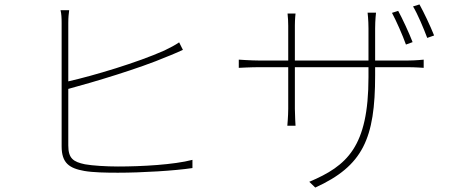

<svg xmlns="http://www.w3.org/2000/svg" viewBox="-20 -797 2040 866"><path d="M292 -751H253C257 -735 258 -717 258 -693C258 -648 258 -215 258 -137C258 -61 293 -38 360 -26C400 -19 458 -18 512 -18C620 -18 769 -27 848 -39V-76C764 -54 619 -46 512 -46C458 -46 396 -50 363 -56C311 -67 288 -82 288 -141V-396C403 -427 608 -488 732 -541C759 -551 786 -564 805 -572L788 -606C771 -594 746 -581 721 -569C600 -515 403 -456 288 -430V-693C288 -720 290 -734 292 -751Z M1776 -748 1748 -739C1767 -704 1796 -638 1811 -596L1841 -607C1825 -649 1794 -715 1776 -748ZM1872 -777 1843 -768C1864 -733 1890 -671 1907 -626L1938 -637C1921 -680 1891 -743 1872 -777ZM1057 -528V-491C1057 -491 1112 -494 1149 -494H1280V-306C1280 -275 1276 -230 1276 -230H1313C1313 -230 1310 -277 1310 -306V-494H1642V-449C1642 -134 1545 -49 1375 23L1402 49C1617 -49 1672 -172 1672 -457V-494H1818C1854 -494 1891 -491 1891 -491V-528C1891 -528 1854 -524 1818 -524H1672V-669C1672 -707 1676 -740 1676 -740H1638C1638 -740 1642 -707 1642 -669V-524H1310V-682C1310 -711 1313 -736 1313 -736H1277C1279 -721 1280 -695 1280 -681V-524H1149C1114 -524 1057 -528 1057 -528Z"/></svg>

Font: Noto Sans CJK HK Thin
Style: Regular
Weight: 100
Designer: Ryoko NISHIZUKA 西塚涼子 (kana, bopomofo & ideographs); Paul D. Hunt (Latin, Greek & Cyrillic); Sandoll Communications 산돌커뮤니
Foundry: Adobe
Version: Version 2.004;hotconv 1.0.118;makeotfexe 2.5.65603